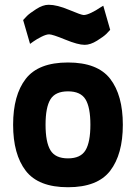

<svg xmlns="http://www.w3.org/2000/svg" viewBox="-20 -773 570 805"><path d="M88 -442.5Q141 -511 265 -511Q389 -511 442 -442.5Q495 -374 495 -250Q495 -126 442 -57Q389 12 265 12Q141 12 88 -57Q35 -126 35 -250Q35 -374 88 -442.5ZM191.5 -143Q212 -109 265 -109Q318 -109 338.5 -143Q359 -177 359 -250Q359 -323 338.5 -356.5Q318 -390 265 -390Q212 -390 191.5 -356.5Q171 -323 171 -250Q171 -177 191.5 -143ZM413 -749 442 -648Q436 -641 425.5 -630.5Q415 -620 387 -602.5Q359 -585 335 -585Q307 -585 253.5 -607Q200 -629 186 -629Q174 -629 154 -619Q134 -609 120 -599L106 -589L77 -689Q83 -696 93.5 -706.5Q104 -717 132 -735Q160 -753 184 -753Q219 -753 270 -731.5Q321 -710 331 -710Q343 -710 363.5 -720Q384 -730 398 -740Z"/></svg>

Font: TitilliumText22L Xb
Style: Bold
Weight: 400
Designer: Campivisivi
Foundry: Campivisivi
Version: 1.000